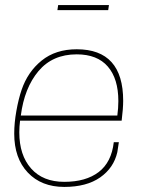

<svg xmlns="http://www.w3.org/2000/svg" viewBox="-20 -730 570 756"><path d="M233 6Q143 6 89.5 -50.5Q36 -107 36 -204Q36 -246 44.5 -293.5Q53 -341 65 -376Q89 -447 144 -491.5Q199 -536 282 -536Q465 -536 465 -333Q465 -303 459 -255H59Q56 -231 56 -209Q56 -119 102.5 -66.5Q149 -14 233 -14Q318 -14 368.5 -52.5Q419 -91 428 -170H448L442 -131Q428 -69 374.5 -31.5Q321 6 233 6ZM442 -275Q446 -305 446 -332Q446 -420 404.5 -468Q363 -516 282 -516Q187 -516 131.5 -450Q76 -384 62 -275ZM406 -690H206L209 -710H409Z"/></svg>

Font: Tanohe Sans Thin
Style: Italic
Weight: 100
Designer: Village Type and Design LLC & Cristiano Sobral
Foundry: Cooper Hewitt Smithsonian Design Museum
Version: Version 1.00;September 29, 2021;FontCreator 13.0.0.2655 64-b